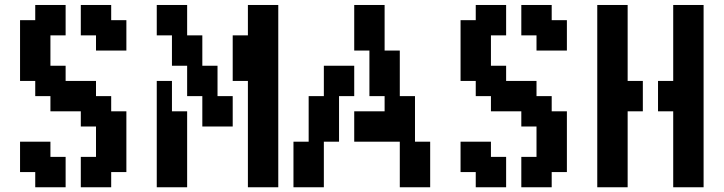

<svg xmlns="http://www.w3.org/2000/svg" viewBox="-20 -708 2978 790"><path d="M375 62.5H312.5V0V-62.5H375V-125V-187.5H312.5V-250H250H187.5V-312.5H125V-375H62.5V-437.5V-500V-562.5V-625H125V-687.5H187.5H250V-625V-562.5H187.5V-500V-437.5H250V-375H312.5H375V-312.5H437.5V-250H500V-187.5V-125V-62.5V0H437.5V62.5ZM187.5 62.5H125V0H62.5V-62.5V-125H125H187.5V-62.5H250V0V62.5ZM437.5 -500H375V-562.5H312.5V-625V-687.5H375H437.5V-625H500V-562.5V-500Z M1062.5 62.5H1000V0V-62.5V-125V-187.5V-250V-312.5V-375H937.5V-437.5V-500V-562.5H1000V-625V-687.5H1062.5H1125V-625V-562.5V-500V-437.5V-375V-312.5V-250V-187.5V-125V-62.5V0V62.5ZM687.5 62.5H625V0V-62.5V-125V-187.5V-250V-312.5V-375H687.5V-312.5V-250H750V-187.5V-125V-62.5V0V62.5ZM875 -187.5H812.5V-250V-312.5H750V-375V-437.5H687.5V-500V-562.5H625V-625V-687.5H687.5H750V-625V-562.5H812.5V-500V-437.5H875V-375V-312.5H937.5V-250V-187.5Z M1687.5 62.5H1625V0V-62.5V-125H1562.5H1500H1437.5V-187.5V-250H1500H1562.5V-312.5H1500V-375V-437.5V-500H1437.5V-562.5V-625V-687.5H1500H1562.5V-625V-562.5V-500H1625V-437.5V-375V-312.5H1687.5V-250V-187.5V-125H1750V-62.5V0V62.5ZM1250 62.5H1187.5V0V-62.5V-125H1250V-187.5V-250V-312.5H1312.5V-375V-437.5H1375H1437.5V-375V-312.5H1375V-250V-187.5V-125H1312.5V-62.5V0V62.5Z M2187.5 62.5H2125V0V-62.5H2187.5V-125V-187.5H2125V-250H2062.5H2000V-312.5H1937.5V-375H1875V-437.5V-500V-562.5V-625H1937.5V-687.5H2000H2062.5V-625V-562.5H2000V-500V-437.5H2062.5V-375H2125H2187.5V-312.5H2250V-250H2312.5V-187.5V-125V-62.5V0H2250V62.5ZM2000 62.5H1937.5V0H1875V-62.5V-125H1937.5H2000V-62.5H2062.5V0V62.5ZM2250 -500H2187.5V-562.5H2125V-625V-687.5H2187.5H2250V-625H2312.5V-562.5V-500Z M2812.5 62.5H2750V0V-62.5V-125V-187.5V-250H2687.5V-312.5V-375H2750V-437.5V-500V-562.5V-625V-687.5H2812.5H2875V-625V-562.5V-500V-437.5V-375V-312.5V-250V-187.5V-125V-62.5V0V62.5ZM2500 62.5H2437.5V0V-62.5V-125V-187.5V-250V-312.5V-375V-437.5V-500V-562.5V-625V-687.5H2500H2562.5V-625V-562.5V-500V-437.5V-375H2625V-312.5V-250H2562.5V-187.5V-125V-62.5V0V62.5Z"/></svg>

Font: PixelArmy
Style: Medium
Weight: 500
Version: Version 001.000